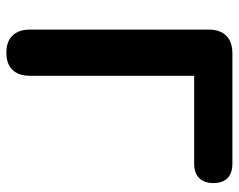

<svg xmlns="http://www.w3.org/2000/svg" viewBox="-94 -652 753 606"><g transform="rotate(90 283.0 -348.5)"><path d="M72.9 -66.4V-629.8Q72.9 -666.3 92.3 -685.6Q111.6 -705 148.1 -705H495.6Q525.9 -705 541.6 -689.7Q557.3 -674.3 557.3 -645Q557.3 -615.8 541.6 -600Q525.9 -584.3 495.6 -584.3H218.7V-66.4Q218.7 -30.1 200 -10.8Q181.2 8.4 145.9 8.4Q110.6 8.4 91.8 -10.9Q72.9 -30.3 72.9 -66.4Z"/></g></svg>

Font: SN Pro Thin
Style: Regular
Weight: 200
Designer: Tobias Whetton
Foundry: Supernotes
Version: Version 1.003;Glyphs 3.3 (3324)